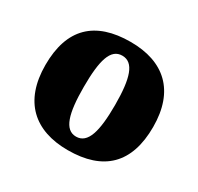

<svg xmlns="http://www.w3.org/2000/svg" viewBox="-125 -701 889 860"><g transform="rotate(30 320.0 -270.5)"><path d="M318 10C502 10 598 -83 598 -271C598 -459 493 -551 321 -551C137 -551 41 -459 41 -271C41 -83 146 10 318 10ZM320 -61C260 -61 239 -134 239 -271C239 -409 259 -479 319 -479C379 -479 401 -409 401 -271C401 -134 380 -61 320 -61Z"/></g></svg>

Font: UArctic Serif Black
Style: Regular
Weight: 900
Designer: Customization by Puisto advertising & original work Monotype Design Team
Foundry: Monotype Imaging Inc.
Version: Version 2.004